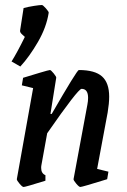

<svg xmlns="http://www.w3.org/2000/svg" viewBox="-20 -736 508 765"><path d="M26 -491Q48 -526 79 -589Q77 -591 68 -599Q59 -607 60 -614L74 -704Q93 -709 115.5 -712.5Q138 -716 147 -716Q151 -716 163 -702.5Q175 -689 174 -685Q165 -627 131 -568.5Q97 -510 61 -471ZM367 -63 412 -52 407 -22Q307 9 300 9Q295 9 284 -4Q273 -17 273 -22L328 -318Q331 -333 331 -346Q331 -382 305 -382Q291 -382 168 -205L145 -78Q144 -74 144 -67Q144 -45 161 -38V-16Q81 9 74 9Q69 9 58 -4Q47 -17 47 -22L112 -385L67 -396L72 -426Q101 -435 138 -446Q175 -457 179 -457Q183 -457 194 -443.5Q205 -430 204 -426L181 -282H186Q287 -457 294 -457Q358 -457 386.5 -431.5Q415 -406 415 -351Q415 -324 409 -288Z"/></svg>

Font: Grenze
Style: Italic
Weight: 400
Italic angle: -10°
Designer: Renata Polastri
Foundry: Omnibus-Type
Version: Version 1.002; ttfautohint (v1.8)